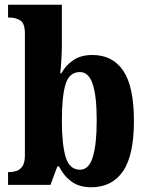

<svg xmlns="http://www.w3.org/2000/svg" viewBox="-20 -780 624 810"><path d="M365 10Q314 10 281 -14.5Q248 -39 229 -78H222L193 0H14V-54H20Q35 -54 50 -59Q65 -64 75 -79Q85 -94 85 -124V-639Q85 -682 65.5 -694Q46 -706 18 -706H14V-760H241V-591Q241 -564 239 -529Q237 -494 234 -471H239Q257 -504 289 -526Q321 -548 370 -548Q455 -548 500 -481.5Q545 -415 545 -270Q545 -124 498.5 -57Q452 10 365 10ZM318 -64Q355 -64 371.5 -117.5Q388 -171 388 -272Q388 -375 371 -425.5Q354 -476 317 -476Q272 -476 256.5 -424.5Q241 -373 241 -271Q241 -171 257 -117.5Q273 -64 318 -64Z"/></svg>

Font: Noto Serif Thai Condensed ExtraBold
Style: Regular
Weight: 800
Width: 3
Designer: Monotype Design Team
Foundry: Monotype Imaging Inc.
Version: Version 2.002; ttfautohint (v1.8.4.7-5d5b)